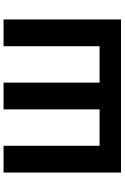

<svg xmlns="http://www.w3.org/2000/svg" viewBox="169 -867 698 1076"><g transform="rotate(-90 518.0 -329.0)"><path d="M89 0V-658H239V0ZM443 0V-658H593V0ZM797 0V-658H947V0ZM138 0V-120H898V0Z"/></g></svg>

Font: Ysabeau ExtraBold
Style: Regular
Weight: 800
Designer: Christian Thalmann (Catharsis Fonts)
Version: Version 2.002